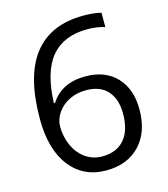

<svg xmlns="http://www.w3.org/2000/svg" viewBox="-110 -810 791 906"><g transform="rotate(-15 286.0 -357.0)"><path d="M57.1 -305.2Q57.1 -515.6 138.9 -619.9Q220.7 -724.1 380.9 -724.1Q436 -724.1 467.8 -714.8V-645Q430.2 -657.2 381.8 -657.2Q267.1 -657.2 206.5 -585.7Q146 -514.2 140.1 -360.8H146Q199.7 -444.8 315.9 -444.8Q412.1 -444.8 467.5 -386.7Q522.9 -328.6 522.9 -229Q522.9 -117.7 462.2 -54Q401.4 9.8 297.9 9.8Q187 9.8 122.1 -73.5Q57.1 -156.7 57.1 -305.2ZM296.9 -59.1Q366.2 -59.1 404.5 -102.8Q442.9 -146.5 442.9 -229Q442.9 -299.8 407.2 -340.3Q371.6 -380.9 300.8 -380.9Q256.8 -380.9 220.2 -362.8Q183.6 -344.7 161.9 -313Q140.1 -281.2 140.1 -247.1Q140.1 -196.8 159.7 -153.3Q179.2 -109.9 215.1 -84.5Q251 -59.1 296.9 -59.1Z"/></g></svg>

Font: f0_58959 
Style: Regular
Weight: 400
Foundry: Ascender Corporation
Version: Version 1.10